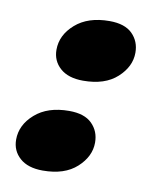

<svg xmlns="http://www.w3.org/2000/svg" viewBox="-62 -525 483 585"><g transform="rotate(10 179.0 -232.0)"><path d="M109 10.5Q63 10.5 38 -11.8Q13 -34 13 -68.5Q13 -114 52 -148.2Q91 -182.5 157.5 -182.5Q205 -182.5 228.2 -159.2Q251.5 -136 251.5 -101Q251.5 -58 214 -23.8Q176.5 10.5 109 10.5ZM182.5 -280.5Q136.5 -280.5 111.5 -302.8Q86.5 -325 86.5 -359.5Q86.5 -405 125.5 -439.2Q164.5 -473.5 231 -473.5Q278.5 -473.5 301.8 -450.2Q325 -427 325 -392Q325 -349 287.5 -314.8Q250 -280.5 182.5 -280.5Z"/></g></svg>

Font: Fraunces 72pt Black
Style: Italic
Weight: 900
Italic angle: -16°
Version: Version 1.000;[b76b70a41]